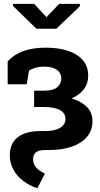

<svg xmlns="http://www.w3.org/2000/svg" viewBox="-20 -782 528 1014"><path d="M177.2 211.9Q134.8 198.2 102.1 173.1Q69.3 147.9 50.8 113.8Q32.2 79.6 31.7 39.1Q31.7 -24.9 74 -57.4Q116.2 -89.8 191.4 -89.8H218.8Q268.6 -89.8 297.1 -106.7Q325.7 -123.5 325.7 -153.8Q325.7 -184.6 296.6 -200.7Q267.6 -216.8 211.9 -216.8H160.2V-303.2H215.3Q260.3 -303.2 282 -321Q303.7 -338.9 303.7 -367.7Q303.7 -396 281 -412.8Q258.3 -429.7 214.4 -430.2Q187.5 -430.2 167.5 -424.3Q147.5 -418.5 133.3 -408.7L121.1 -336.9H20.5V-458Q54.7 -495.1 104.5 -512.7Q154.3 -530.3 221.7 -530.3Q289.6 -530.3 339.8 -513.4Q390.1 -496.6 418 -463.6Q445.8 -430.7 445.8 -382.3Q445.8 -341.3 422.9 -310.8Q399.9 -280.3 357.9 -262.2Q411.1 -246.1 439.7 -216.3Q468.3 -186.5 468.3 -142.1Q468.3 -94.7 440.2 -60.5Q412.1 -26.4 361.1 -8.1Q310.1 10.3 241.2 10.3H217.3Q184.6 10.3 169.7 22.7Q154.8 35.2 154.8 58.6Q154.8 77.1 163.1 91.3Q171.4 105.5 185.8 116Q200.2 126.5 217.3 135.3ZM172.4 -630.4 48.8 -750.5V-761.7H160.2L225.6 -691.4L292.5 -761.7H401.9V-749L277.8 -630.4Z"/></svg>

Font: Roboto Slab LO
Style: Bold
Weight: 700
Designer: Google
Version: Version 2.000